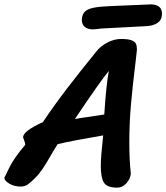

<svg xmlns="http://www.w3.org/2000/svg" viewBox="-37 -844 764 882"><path d="M638 -724 429 -713Q401 -709 386 -709Q342 -712 339 -749V-757Q341 -779 353.5 -791Q366 -803 393 -808.5Q420 -814 470 -816L659 -824Q706 -821 707 -784V-777Q706 -752 687 -739Q668 -726 638 -724ZM228 -182Q204 -144 197 -131Q176 -94 159.5 -69.5Q143 -45 124 -26Q103 -5 89.5 4Q76 13 58 13Q28 13 5.5 -0.5Q-17 -14 -17 -28Q-15 -30 5 -72.5Q25 -115 79 -179Q79 -187 74 -199Q69 -211 69 -213Q69 -242 160 -283Q211 -359 267.5 -433Q324 -507 406 -608Q426 -633 457 -649Q488 -665 519 -665Q551 -665 567 -659Q583 -653 587.5 -643Q592 -633 592 -615Q588 -585 587 -570Q572 -449 564.5 -362.5Q557 -276 557 -190Q557 -111 564 -45Q561 -21 543 -1.5Q525 18 501 18Q455 18 440.5 -5Q426 -28 426 -83Q426 -123 437 -222Q306 -200 228 -182ZM362 -306 442 -318Q451 -457 463 -518Q424 -472 307 -297Q325 -301 362 -306Z"/></svg>

Font: Sriracha
Style: Regular
Weight: 400
Designer: Suppakit Chalermlarp
Version: Version 1.002g